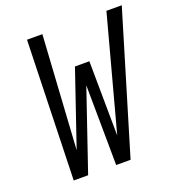

<svg xmlns="http://www.w3.org/2000/svg" viewBox="-133 -844 881 952"><g transform="rotate(-20 307.5 -367.5)"><path d="M94 0 115 -735H196L159 -136L293 -529H369L373 -136L534 -735H615L394 0H318L314 -422L170 0Z"/></g></svg>

Font: Iosevka Extended
Style: Italic
Weight: 400
Width: 7
Italic angle: -9°
Monospace: yes
Designer: Belleve Invis
Foundry: Belleve Invis
Version: Version 32.5.0; ttfautohint (v1.8.4)